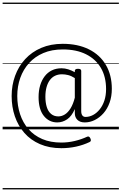

<svg xmlns="http://www.w3.org/2000/svg" viewBox="-20 -989 929 1468"><path d="M275 -247Q275 -296 287 -336Q299 -376 321.5 -405.5Q344 -435 376.5 -451Q409 -467 451 -467Q476 -467 501.5 -459Q527 -451 552 -437V-448Q553 -456 559 -459.5Q565 -463 577 -463Q589 -463 595 -459Q601 -455 601 -447V-140Q601 -118 609.5 -106.5Q618 -95 634 -95Q664 -95 692 -110Q720 -125 742.5 -153Q765 -181 778 -220Q791 -259 791 -308Q791 -402 751.5 -469.5Q712 -537 638 -574Q564 -611 460 -611Q376 -611 311.5 -583.5Q247 -556 202.5 -507Q158 -458 135 -393.5Q112 -329 112 -255Q112 -181 133.5 -116Q155 -51 197.5 -2Q240 47 303 74Q366 101 449 101Q500 101 551 89Q602 77 647 56Q662 50 671 69Q681 90 665 97Q617 120 562 132Q507 144 449 144Q357 144 285.5 113Q214 82 166 27Q118 -28 93.5 -100Q69 -172 69 -255Q69 -337 95.5 -409.5Q122 -482 172.5 -537Q223 -592 295.5 -623Q368 -654 460 -654Q575 -654 659.5 -612Q744 -570 789.5 -492.5Q835 -415 835 -310Q835 -252 818 -204.5Q801 -157 771.5 -123.5Q742 -90 705 -71.5Q668 -53 628 -53Q592 -53 572 -72.5Q552 -92 552 -124Q552 -132 552 -139.5Q552 -147 552 -155Q528 -100 493 -76.5Q458 -53 418 -53Q355 -53 315 -103Q275 -153 275 -247ZM327 -249Q327 -205 337.5 -171Q348 -137 370.5 -118Q393 -99 426 -99Q452 -99 476 -114Q500 -129 519.5 -160.5Q539 -192 552 -242V-392Q525 -409 501 -415Q477 -421 454 -421Q425 -421 401.5 -410Q378 -399 361.5 -377Q345 -355 336 -323Q327 -291 327 -249ZM0 449H889V459H0ZM0 -20H889V0H0ZM0 -505H889V-500H0ZM0 -969H889V-959H0Z"/></svg>

Font: Playwrite IT Trad Guides
Style: Regular
Weight: 400
Designer: Veronika Burian, José Scaglione
Foundry: TypeTogether
Version: Version 1.003